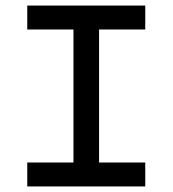

<svg xmlns="http://www.w3.org/2000/svg" viewBox="-20 -670 620 690"><path d="M78 0V-86H244V-564H78V-650H502V-564H336V-86H502V0Z"/></svg>

Font: Sometype Mono Medium
Style: Regular
Weight: 500
Monospace: yes
Designer: Ryoichi Tsunekawa
Foundry: Dharma Type
Version: Version 1.000; ttfautohint (v1.8.3)